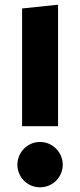

<svg xmlns="http://www.w3.org/2000/svg" viewBox="-20 -779 341 817"><path d="M227 -759 74 -743V-242H227ZM150 -175C97 -175 54 -131 54 -78C54 -25 97 18 150 18C204 18 247 -25 247 -78C247 -131 204 -175 150 -175Z"/></svg>

Font: Fira Sans ExtraBold
Style: Regular
Weight: 800
Designer: bBox Type GmbH & Carrois Corporate GbR & Edenspiekermann AG
Foundry: bBox Type GmbH & Carrois Corporate GbR & Edenspiekermann AG
Version: Version 4.300;PS 004.300;hotconv 1.0.88;makeotf.lib2.5.64775